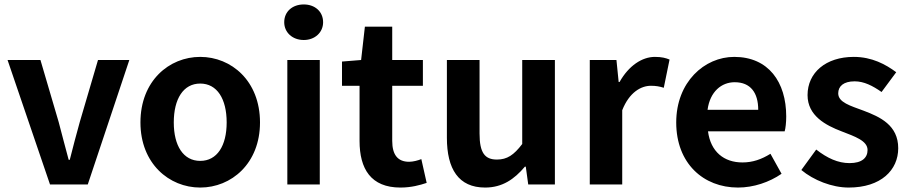

<svg xmlns="http://www.w3.org/2000/svg" viewBox="-20 -830 4095 864"><path d="M205 0H375L562 -560H421L339 -281C324 -226 308 -168 294 -111H289C274 -168 258 -226 244 -281L162 -560H14Z M881 14C1021 14 1150 -94 1150 -279C1150 -466 1021 -574 881 -574C741 -574 612 -466 612 -279C612 -94 741 14 881 14ZM881 -106C805 -106 762 -174 762 -279C762 -385 805 -454 881 -454C957 -454 1000 -385 1000 -279C1000 -174 957 -106 881 -106Z M1273 0H1419V-560H1273ZM1347 -650C1397 -650 1434 -684 1434 -730C1434 -778 1397 -810 1347 -810C1296 -810 1259 -778 1259 -730C1259 -684 1296 -650 1347 -650Z M1782 14C1831 14 1870 3 1900 -7L1876 -114C1861 -108 1839 -102 1821 -102C1771 -102 1745 -132 1745 -196V-444H1883V-560H1745V-710H1622L1605 -560L1519 -553V-444H1598V-196C1598 -70 1649 14 1782 14Z M2163 14C2240 14 2294 -23 2342 -80H2346L2357 0H2477V-560H2330V-182C2292 -132 2262 -112 2216 -112C2162 -112 2138 -142 2138 -229V-560H1991V-210C1991 -70 2043 14 2163 14Z M2634 0H2780V-334C2812 -415 2865 -444 2909 -444C2932 -444 2948 -441 2967 -435L2993 -562C2976 -569 2958 -574 2927 -574C2869 -574 2809 -534 2768 -461H2764L2754 -560H2634Z M3301 14C3371 14 3442 -10 3497 -48L3447 -138C3407 -113 3367 -99 3321 -99C3238 -99 3178 -147 3166 -239H3511C3515 -252 3518 -279 3518 -306C3518 -461 3438 -574 3284 -574C3150 -574 3023 -461 3023 -279C3023 -95 3145 14 3301 14ZM3164 -336C3175 -418 3227 -460 3286 -460C3358 -460 3392 -412 3392 -336Z M3799 14C3945 14 4022 -65 4022 -163C4022 -267 3940 -304 3866 -332C3807 -354 3752 -369 3752 -410C3752 -442 3776 -464 3826 -464C3868 -464 3907 -444 3947 -416L4013 -505C3966 -540 3904 -574 3822 -574C3696 -574 3614 -503 3614 -402C3614 -309 3696 -266 3767 -239C3826 -216 3884 -197 3884 -155C3884 -120 3859 -96 3803 -96C3751 -96 3703 -118 3653 -157L3586 -65C3641 -19 3724 14 3799 14Z"/></svg>

Font: Source Han Sans SC Bold
Style: Regular
Weight: 700
Designer: Ryoko NISHIZUKA (kana & ideographs); Paul D. Hunt (Latin, Greek & Cyrillic); Wenlong ZHANG (bopomofo); Sandoll Communica
Foundry: Adobe Systems Incorporated
Version: Version 1.001;PS 1.001;hotconv 1.0.78;makeotf.lib2.5.61930